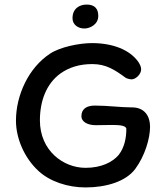

<svg xmlns="http://www.w3.org/2000/svg" viewBox="-20 -822 721 842"><path d="M411 -752C411 -783 396 -802 360 -802C329 -802 298 -785 298 -742C298 -714 322 -697 350 -697C375 -697 411 -715 411 -752ZM531 -481C537 -477 551 -474 557 -474C575 -474 599 -496 599 -518C599 -527 595 -538 587 -550C550 -603 476 -633 383 -633C326 -633 242 -615 200 -587C105 -525 50 -404 50 -293C50 -216 86 -130 149 -72C199 -26 277 0 355 0C446 0 532 -26 573 -81C616 -139 638 -216 638 -265C638 -323 605 -351 560 -351C508 -351 454 -359 396 -359C362 -359 337 -346 337 -312C337 -290 361 -273 400 -273C423 -273 445 -274 472 -274C507 -274 534 -271 534 -256C534 -220 527 -176 500 -142C473 -111 425 -86 355 -86C257 -86 155 -162 155 -294C155 -379 183 -454 244 -499C283 -527 329 -541 385 -541C445 -541 483 -516 531 -481Z"/></svg>

Font: Itim
Style: Regular
Weight: 400
Designer: CadsonDemak Team
Foundry: Pablo Impallari
Version: Version 1.002;PS 001.002;hotconv 1.0.88;makeotf.lib2.5.64775